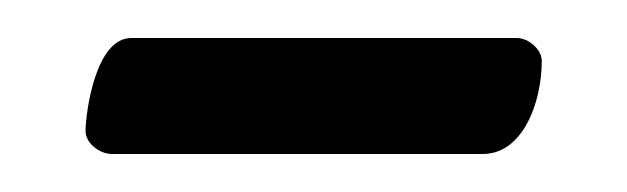

<svg xmlns="http://www.w3.org/2000/svg" viewBox="-20 -689 330 101"><path d="M49 -669C30 -669 25 -629 25 -620C25 -614 32 -608 39 -608H234C255 -608 265 -635 265 -657C265 -663 258 -669 252 -669Z"/></svg>

Font: EB Garamond SC 08
Style: Regular
Weight: 400
Version: Version 0.016